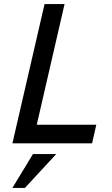

<svg xmlns="http://www.w3.org/2000/svg" viewBox="-20 -710 554 951"><path d="M41.5 0 200.7 -689.9H299.8L162.1 -92.3H457L436 0ZM41.5 220.7 143.1 53.2H258.3L103.5 220.7Z"/></svg>

Font: Acari Sans Medium
Style: Italic
Weight: 500
Italic angle: -13°
Designer: Alfredo Marco Pradil and Stefan Peev
Foundry: Hanken Design Co.
Version: Version 1.045